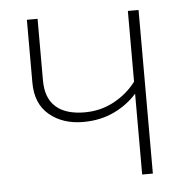

<svg xmlns="http://www.w3.org/2000/svg" viewBox="-43 -564 619 608"><g transform="rotate(-5 266.0 -260.0)"><path d="M419 -520V0H385V-257Q355 -223 311.5 -202.5Q268 -182 214 -182Q149 -182 106.5 -217.5Q64 -253 64 -320V-520H98V-324Q98 -268 129.5 -240Q161 -212 221 -212Q272 -212 314.5 -235Q357 -258 385 -295V-520Z"/></g></svg>

Font: FiraGO UltraLight
Style: Regular
Weight: 200
Designer: bBox Type
Foundry: bBox Type GmbH
Version: Version 1.001